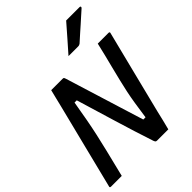

<svg xmlns="http://www.w3.org/2000/svg" viewBox="-263 -1081 1216 1216"><g transform="rotate(-45 345.5 -472.5)"><path d="M103 0H7Q-5 0 -1 -11Q35 -154 70.5 -297Q106 -440 142 -582Q149 -612 156.5 -641.5Q164 -671 171 -700H272Q280 -700 282.5 -697.5Q285 -695 289 -682Q298 -653 315 -598Q332 -543 354.5 -470.5Q377 -398 402 -317Q427 -236 452 -156H472Q481 -220 488.5 -267.5Q496 -315 504.5 -355Q513 -395 523 -436Q533 -477 546 -529Q557 -571 567.5 -614Q578 -657 588 -700H684Q696 -700 692 -689Q657 -550 622 -410.5Q587 -271 552 -131Q545 -98 536.5 -65.5Q528 -33 520 0H421Q413 0 409.5 -2.5Q406 -5 402 -15Q360 -142 320 -275Q280 -408 240 -540H220Q207 -463 196.5 -406Q186 -349 174.5 -297Q163 -245 148 -183Q137 -137 125.5 -91.5Q114 -46 103 0ZM550 -945H671Q677 -945 678 -940Q679 -935 673 -930Q649 -909 631.5 -893Q614 -877 597 -862Q580 -847 558.5 -828Q537 -809 506 -781Q503 -779 498.5 -777Q494 -775 488 -775H401Q440 -819 475 -859Q510 -899 550 -945Z"/></g></svg>

Font: Recursive Sn Lnr St Med
Style: Italic
Weight: 500
Italic angle: -15°
Version: Version 1.079;hotconv 1.0.112;makeotfexe 2.5.65598; ttfautoh